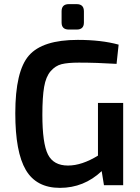

<svg xmlns="http://www.w3.org/2000/svg" viewBox="-20 -896 675 929"><path d="M351 -753H313Q278 -753 278 -787V-841Q278 -876 313 -876H351Q386 -876 386 -841V-787Q386 -753 351 -753ZM576 -398V0H483L472 -68Q386 13 270 13Q156 13 105 -73.5Q54 -160 54 -348Q54 -552 120 -627.5Q186 -703 356 -703Q471 -703 554 -680L544 -587Q446 -593 362 -593Q308 -593 278 -585.5Q248 -578 225 -551.5Q202 -525 193.5 -475.5Q185 -426 185 -341Q185 -202 212 -148.5Q239 -95 309 -95Q376 -95 454 -143V-398Z"/></svg>

Font: Exo 2.0 Semi Bold
Style: Regular
Weight: 600
Designer: Natanael Gama
Version: Version 1.001;PS 001.001;hotconv 1.0.70;makeotf.lib2.5.58329